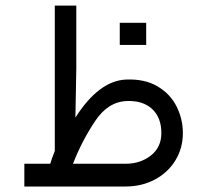

<svg xmlns="http://www.w3.org/2000/svg" viewBox="-20 -678 747 698"><path d="M179.2 -129.1Q169.1 -104.3 162.7 -82.7H68.5V0H436.6Q495.4 0 543 -25.3Q590.5 -50.6 617.6 -94.9Q644.8 -139.2 644.8 -194.4Q644.8 -244.9 622.2 -290.4Q599.7 -335.9 553.3 -363.7Q506.9 -391.5 438.4 -388.8Q339.6 -384.7 254.1 -250.5L257.4 -428.8V-657.6H179.2ZM244.9 -82.7Q245.9 -84.1 247.2 -87.3Q278.5 -166.8 325.6 -237.6Q372.7 -308.4 441.2 -310.7Q499.1 -313 532.9 -281.9Q566.6 -250.9 566.6 -194.4Q566.6 -142.5 528.5 -112.6Q490.3 -82.7 436.6 -82.7ZM511.5 -595.1Q463.2 -595.1 415.4 -595.1Q415 -555.1 415.4 -514.7Q415.4 -514.7 511.5 -514.7Q511.5 -555.1 511.5 -595.1Z"/></svg>

Font: Arad
Style: Regular
Weight: 400
Designer: Mohammad Darvishi
Version: Version 1.010;September 21, 2024;FontCreator 15.0.0.2992 64-